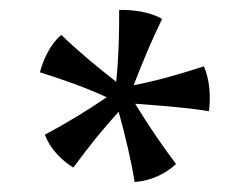

<svg xmlns="http://www.w3.org/2000/svg" viewBox="-20 -780 501 385"><path d="M248 -609C266 -656 285 -701 305 -742C282 -756 245 -761 219 -760C219 -707 218 -665 213 -616C172 -648 135 -679 103 -710C81 -692 67 -661 60 -635C111 -619 150 -605 194 -585C153 -557 110 -531 70 -510C80 -482 104 -458 127 -444C159 -487 185 -520 218 -556C231 -508 243 -459 250 -415C284 -418 311 -431 333 -451C301 -494 278 -528 251 -572C302 -568 350 -565 399 -557C403 -588 400 -621 389 -647C336 -630 298 -619 248 -609Z"/></svg>

Font: Vollkorn Semibold
Style: Regular
Weight: 600
Designer: Friedrich Althausen
Foundry: Friedrich Althausen
Version: Version 4.015;PS 004.015;hotconv 1.0.88;makeotf.lib2.5.64775